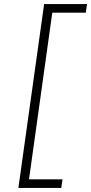

<svg xmlns="http://www.w3.org/2000/svg" viewBox="-20 -720 446 940"><path d="M196 -700H406L400 -658H236L122 158H286L280 200H70Z"/></svg>

Font: Retni Sans Light
Style: Italic
Weight: 300
Italic angle: -8°
Designer: Vitaly Kuzmin
Foundry: ParaType Ltd.
Version: Version 1.00;June 10, 2019;FontCreator 11.5.0.2425 64-bit; t